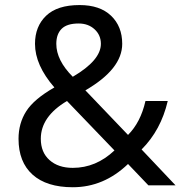

<svg xmlns="http://www.w3.org/2000/svg" viewBox="-20 -747 743 774"><path d="M199.2 -394.5Q121.1 -484.4 121.1 -570.3Q121.1 -640.6 166 -683.6Q210.9 -726.6 300.8 -726.6Q382.8 -726.6 427.7 -683.6Q472.7 -640.6 472.7 -570.3Q472.7 -468.8 324.2 -382.8L496.1 -203.1Q546.9 -253.9 566.4 -339.8H656.2Q628.9 -222.7 550.8 -144.5L687.5 0H578.1L496.1 -85.9Q398.4 7.8 273.4 7.8Q168 7.8 111.3 -43Q54.7 -93.8 54.7 -187.5Q54.7 -250 85.9 -298.8Q117.2 -347.7 199.2 -394.5ZM273.4 -437.5Q386.7 -503.9 386.7 -570.3Q386.7 -605.5 361.3 -628.9Q335.9 -652.3 296.9 -652.3Q250 -652.3 228.5 -630.9Q207 -609.4 207 -570.3Q207 -503.9 273.4 -437.5ZM441.4 -140.6 250 -339.8Q144.5 -277.3 144.5 -187.5Q144.5 -132.8 179.7 -101.6Q214.8 -70.3 273.4 -70.3Q367.2 -70.3 441.4 -140.6Z"/></svg>

Font: Droid Sans Fallback
Style: Regular
Weight: 400
Designer: Steve Matteson
Foundry: Ascender Corporation
Version: 3.00 (Khmer version)